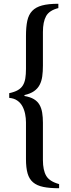

<svg xmlns="http://www.w3.org/2000/svg" viewBox="-20 -850 375 1020"><path d="M208 0Q208 54 225.5 84Q243 114 294 128V150Q244 150 210 143Q176 136 155.5 118.5Q135 101 126.5 71Q118 41 118 -4V-200Q118 -222 113.5 -244.5Q109 -267 99 -285.5Q89 -304 71.5 -316Q54 -328 29 -330V-355Q57 -361 74.5 -371Q92 -381 101.5 -396.5Q111 -412 114.5 -433.5Q118 -455 118 -484V-659Q118 -707 125 -739.5Q132 -772 151 -792Q170 -812 203.5 -821Q237 -830 290 -830V-807Q242 -795 225 -764.5Q208 -734 208 -680V-501Q208 -470 204.5 -444.5Q201 -419 190.5 -399Q180 -379 160.5 -365.5Q141 -352 110 -345V-340Q140 -335 159.5 -323.5Q179 -312 189.5 -294Q200 -276 204 -252Q208 -228 208 -198Z"/></svg>

Font: SVN-Libre Baskerville
Style: Regular
Weight: 400
Designer: Pablo Impallari, Rodrigo Fuenzalida
Foundry: Pablo Impallari, Rodrigo Fuenzalida
Version: Version 1.000; ttfautohint (v1.8.4)